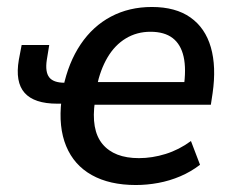

<svg xmlns="http://www.w3.org/2000/svg" viewBox="-20 -521 659 550"><path d="M369 9Q294 9 243 -19.5Q192 -48 169.5 -102.5Q147 -157 156 -233L164 -224H144Q78 -224 50.5 -255Q23 -286 34 -350L42 -392H121L114 -349Q109 -315 121 -299.5Q133 -284 165 -284H181L161 -270Q176 -342 211 -394Q246 -446 298 -473.5Q350 -501 415 -501Q483 -501 525.5 -471Q568 -441 584 -385.5Q600 -330 589 -254L584 -221H239L252 -231Q240 -149 273.5 -108.5Q307 -68 378 -68Q416 -68 454.5 -80Q493 -92 527 -117L553 -49Q527 -29 496.5 -16Q466 -3 433.5 3Q401 9 369 9ZM411 -430Q372 -430 340.5 -411Q309 -392 288 -356.5Q267 -321 257 -272L251 -286H524L506 -269Q514 -323 506 -358.5Q498 -394 474.5 -412Q451 -430 411 -430Z"/></svg>

Font: Nunito Sans 10pt SemiCondensed SemiBold
Style: Italic
Weight: 600
Width: 4
Italic angle: -9°
Designer: Vernon Adams
Foundry: Vernon Adams
Version: Version 3.101;gftools[0.9.27]